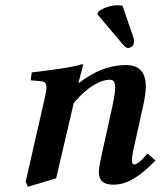

<svg xmlns="http://www.w3.org/2000/svg" viewBox="-20 -692 619 732"><path d="M447 -670C444 -671 433 -672 428 -672C394 -672 364 -655 356 -649L351 -638L443 -529C456 -514 462 -509 468 -509C478 -509 488 -517 490 -526C490 -529 491 -532 491 -536C491 -541 490 -547 488 -551ZM280 -375 279 -376 297 -444C297 -446.6 295 -447 291 -447C260 -436 173 -424 101 -416L97 -386L139 -382C148 -380.7 157.1 -376 157.1 -359.5C157.1 -350.4 155 -337.6 151 -320L78 0L86 20L194 -12L261 -298.5C314.5 -364 366.5 -388 398 -388C414.5 -388 419 -378 419 -356C419 -341 414 -312 407 -280L371 -117C364.2 -86 357 -54 357 -37C357 -19 360 12 412 12C464 12 511 -17 573 -80L542 -107C521 -80 502 -65 491 -65C487 -65 483 -69 483 -81C483 -90 485 -104 489 -123L525 -285C533 -321 536 -345 536 -362C536 -424 503 -444 461 -444C417 -444 357.5 -434 280 -375Z"/></svg>

Font: Linux Libertine O
Style: Bold Italic
Weight: 700
Italic angle: -11.5°
Designer: Philipp H. Poll
Foundry: Philipp H. Poll
Version: Version 4.1.0